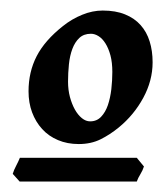

<svg xmlns="http://www.w3.org/2000/svg" viewBox="-20 -634 312 368"><path d="M195.3 -496.1Q195.3 -514.2 191.7 -527.8Q188 -541.5 182.1 -550.8Q176.3 -560.1 168.9 -564.7Q161.6 -569.3 154.3 -569.3Q140.6 -569.3 132.1 -561.3Q123.5 -553.2 118.7 -540.3Q113.8 -527.3 112.1 -510.7Q110.4 -494.1 110.4 -477.5Q110.4 -461.9 114 -448.2Q117.7 -434.6 123.5 -424.1Q129.4 -413.6 137 -407.5Q144.5 -401.4 152.8 -401.4Q165.5 -401.4 173.8 -410.2Q182.1 -418.9 186.8 -432.6Q191.4 -446.3 193.4 -463.1Q195.3 -480 195.3 -496.1ZM255.9 -314.9Q253.4 -307.1 249 -300Q244.6 -293 242.2 -286.1H17.6L4.4 -300.8Q6.8 -308.6 11 -316.4Q15.1 -324.2 18.1 -331.5H242.2ZM272.5 -514.6Q272.5 -479.5 254.6 -446.5Q236.8 -413.6 207.5 -389.6Q190.9 -376 172.6 -366.9Q154.3 -357.9 130.9 -357.9Q108.9 -357.9 91.1 -365.5Q73.2 -373 60.8 -386.7Q48.3 -400.4 41.5 -418.7Q34.7 -437 34.7 -459Q34.7 -496.1 50.3 -526.4Q65.9 -556.6 100.6 -584Q117.7 -597.7 137.5 -605.7Q157.2 -613.8 176.8 -613.8Q201.7 -613.8 219.7 -606.4Q237.8 -599.1 249.5 -585.9Q261.2 -572.8 266.8 -554.7Q272.5 -536.6 272.5 -514.6Z"/></svg>

Font: Gentium Book Basic
Style: Bold Italic
Weight: 700
Italic angle: -8°
Designer: J. Victor Gaultney and Annie Olsen
Foundry: SIL International
Version: Version 1.102; 2013; Maintenance release